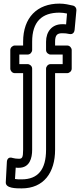

<svg xmlns="http://www.w3.org/2000/svg" viewBox="-20 -805 463 1063"><path d="M324 -671C268 -671 235 -630 235 -574V-528C235 -513 249 -503 260 -503H327V-450H260C245 -450 235 -436 235 -425V24C235 134 190 188 100 188C85 188 73 188 63 186L67 123C73 124 78 124 84 124C145 124 158 70 158 24V-425C158 -440 144 -450 133 -450H87V-503H133C148 -503 158 -517 158 -528V-574C158 -685 212 -735 309 -735C324 -735 337 -733 351 -730L346 -670C338 -671 332 -671 324 -671ZM100 238C222 238 285 151 285 24V-400H352C363 -400 377 -410 377 -425V-528C377 -539 367 -553 352 -553H285V-574C285 -611 297 -621 324 -621C340 -621 350 -620 363 -617C385 -612 392 -629 393 -639L403 -748C404 -759 397 -771 384 -774C362 -779 338 -785 309 -785C186 -785 108 -708 108 -574V-553H62C51 -553 37 -543 37 -528V-425C37 -414 47 -400 62 -400H108V24C108 69 102 74 84 74C72 74 58 72 52 70C19 58 18 90 18 92L12 204C10 238 69 238 100 238Z"/></svg>

Font: Asimov
Style: NarOu
Weight: 500
Designer: Google
Version: Version 2.000980; 2014